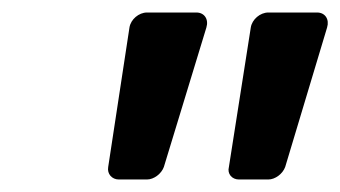

<svg xmlns="http://www.w3.org/2000/svg" viewBox="-20 -687 544 307"><path d="M187 -643 153 -420C151 -409 159 -400 170 -400H215C226 -400 238 -409 242 -420L310 -643C314 -656 307 -667 294 -667H215C202 -667 189 -656 187 -643ZM381 -643 346 -420C343 -409 351 -400 362 -400H409C420 -400 432 -409 436 -420L503 -643C507 -656 500 -667 487 -667H409C396 -667 383 -656 381 -643Z"/></svg>

Font: DIN Rundschrift
Style: MittelKursiv
Weight: 400
Version: Version 1.027